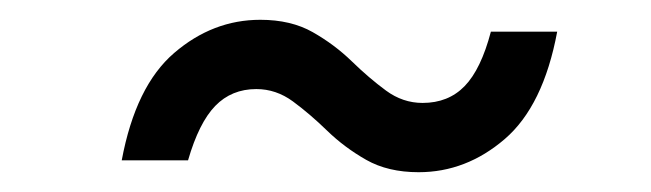

<svg xmlns="http://www.w3.org/2000/svg" viewBox="-20 -426 658 194"><path d="M403 -252Q372 -252 350 -264.5Q328 -277 310.5 -294Q293 -311 276 -323.5Q259 -336 239 -336Q214 -336 197.5 -319Q181 -302 170 -264H103Q117 -339 156 -372.5Q195 -406 243 -406Q274 -406 296 -393.5Q318 -381 335.5 -364Q353 -347 370 -334.5Q387 -322 407 -322Q433 -322 449.5 -339Q466 -356 476 -394H543Q529 -319 490 -285.5Q451 -252 403 -252Z"/></svg>

Font: Fragment Mono SC
Style: Italic
Weight: 400
Italic angle: -12°
Monospace: yes
Designer: Wei Huang based on Nimbus Sans by URW Studio, based on Helvetica by Max Miedinger.
Foundry: Wei Huang
Version: Version 1.012; ttfautohint (v1.8.4.7-5d5b)